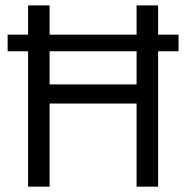

<svg xmlns="http://www.w3.org/2000/svg" viewBox="-20 -704 701 724"><path d="M8.8 -510.7Q28.3 -510.7 85.9 -510.7Q85.9 -382.8 85.9 0Q106.4 0 167 0Q167 -78.1 167 -313.5Q249 -313.5 495.1 -313.5Q495.1 -235.4 495.1 0Q515.6 0 576.2 0Q576.2 -127.9 576.2 -510.7Q595.7 -510.7 653.3 -510.7Q653.3 -526.4 653.3 -573.2Q633.8 -573.2 576.2 -573.2Q576.2 -600.6 576.2 -683.6Q555.7 -683.6 495.1 -683.6Q495.1 -656.2 495.1 -573.2Q413.1 -573.2 167 -573.2Q167 -600.6 167 -683.6Q146.5 -683.6 85.9 -683.6Q85.9 -656.2 85.9 -573.2Q66.4 -573.2 8.8 -573.2Q8.8 -557.6 8.8 -510.7ZM167 -385.7Q167 -417 167 -510.7Q249 -510.7 495.1 -510.7Q495.1 -479.5 495.1 -385.7Q413.1 -385.7 167 -385.7Z"/></svg>

Font: Aptus Gothic JP
Style: Medium
Weight: 400
Designer: Fuminori Ogawa / Motoya
Version: Version 1